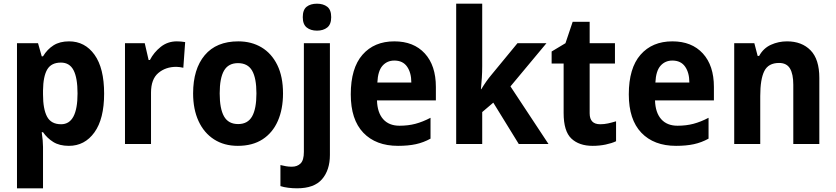

<svg xmlns="http://www.w3.org/2000/svg" viewBox="-20 -846 4527 1040"><path d="M354 -622Q440 -622 492 -549.5Q544 -477 544 -339Q544 -202 491.5 -129Q439 -56 353 -56Q302 -56 268.5 -77Q235 -98 213 -130H206Q213 -82 213 -50V174H72V-612H186L206 -541H213Q236 -579 270 -600.5Q304 -622 354 -622ZM310 -507Q258 -507 236 -470Q214 -433 213 -356V-335Q213 -255 235 -214Q257 -173 311 -173Q400 -173 400 -340Q400 -424 378.5 -465.5Q357 -507 310 -507Z M938 -622Q948 -622 960.5 -621Q973 -620 983 -618L973 -479Q966 -481 954 -482.5Q942 -484 935 -484Q877 -484 837.5 -450.5Q798 -417 798 -344V-66H657V-612H764L785 -521H792Q813 -562 850.5 -592Q888 -622 938 -622Z M1513 -340Q1513 -255 1485 -191Q1457 -127 1402.5 -91.5Q1348 -56 1268 -56Q1194 -56 1139.5 -91Q1085 -126 1055.5 -190Q1026 -254 1026 -340Q1026 -472 1089 -547Q1152 -622 1271 -622Q1342 -622 1396.5 -589.5Q1451 -557 1482 -494Q1513 -431 1513 -340ZM1170 -340Q1170 -257 1193.5 -215.5Q1217 -174 1270 -174Q1322 -174 1345.5 -215.5Q1369 -257 1369 -340Q1369 -423 1345.5 -463.5Q1322 -504 1269 -504Q1217 -504 1193.5 -463.5Q1170 -423 1170 -340Z M1620 -753Q1620 -793 1641 -809.5Q1662 -826 1697 -826Q1731 -826 1752.5 -809.5Q1774 -793 1774 -753Q1774 -714 1752.5 -697Q1731 -680 1697 -680Q1663 -680 1641.5 -697Q1620 -714 1620 -753ZM1589 174Q1565 174 1541 171Q1517 168 1499 162V48Q1515 52 1529.5 54.5Q1544 57 1561 57Q1590 57 1608 39.5Q1626 22 1626 -23V-612H1767V-7Q1767 75 1724.5 124.5Q1682 174 1589 174Z M2116 -622Q2221 -622 2281 -556.5Q2341 -491 2341 -375V-302H2022Q2024 -236 2055.5 -200.5Q2087 -165 2144 -165Q2191 -165 2230.5 -175.5Q2270 -186 2312 -208V-95Q2274 -74 2232.5 -65Q2191 -56 2136 -56Q2016 -56 1948 -127Q1880 -198 1880 -335Q1880 -477 1943.5 -549.5Q2007 -622 2116 -622ZM2116 -518Q2077 -518 2052 -490Q2027 -462 2024 -399H2208Q2208 -452 2185 -485Q2162 -518 2116 -518Z M2592 -488Q2592 -455 2590 -425Q2588 -395 2585 -363H2587Q2601 -386 2614 -404.5Q2627 -423 2643 -442L2783 -612H2940L2745 -378L2951 -66H2790L2652 -290L2592 -239V-66H2451V-826H2592Z M3231 -173Q3253 -173 3273.5 -177.5Q3294 -182 3317 -189V-81Q3294 -70 3260.5 -63Q3227 -56 3190 -56Q3117 -56 3075 -95.5Q3033 -135 3033 -234V-502H2968V-567L3043 -612L3082 -728H3174V-612H3311V-502H3174V-232Q3174 -173 3231 -173Z M3622 -622Q3727 -622 3787 -556.5Q3847 -491 3847 -375V-302H3528Q3530 -236 3561.5 -200.5Q3593 -165 3650 -165Q3697 -165 3736.5 -175.5Q3776 -186 3818 -208V-95Q3780 -74 3738.5 -65Q3697 -56 3642 -56Q3522 -56 3454 -127Q3386 -198 3386 -335Q3386 -477 3449.5 -549.5Q3513 -622 3622 -622ZM3622 -518Q3583 -518 3558 -490Q3533 -462 3530 -399H3714Q3714 -452 3691 -485Q3668 -518 3622 -518Z M4243 -622Q4323 -622 4370.5 -573.5Q4418 -525 4418 -424V-66H4277V-387Q4277 -445 4259 -475Q4241 -505 4200 -505Q4142 -505 4120 -461Q4098 -417 4098 -326V-66H3957V-612H4066L4084 -543H4092Q4115 -585 4156 -603.5Q4197 -622 4243 -622Z"/></svg>

Font: Noto Sans Malayalam UI SemiCondensed
Style: Bold
Weight: 700
Width: 4
Designer: Jelle Bosma - Monotype Design Team
Foundry: Monotype Imaging Inc.
Version: Version 2.104; ttfautohint (v1.8.4.7-5d5b)